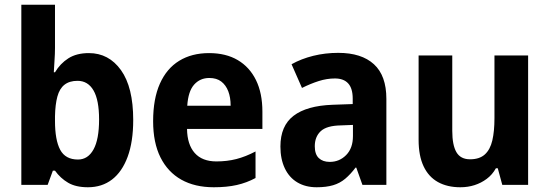

<svg xmlns="http://www.w3.org/2000/svg" viewBox="-20 -780 2318 810"><path d="M212 -578Q212 -553 210 -525.5Q208 -498 207 -475H212Q234 -512 268.5 -534Q303 -556 355 -556Q439 -556 490.5 -484Q542 -412 542 -274Q542 -182 518.5 -118.5Q495 -55 452.5 -22.5Q410 10 351 10Q300 10 267.5 -9Q235 -28 212 -60H203L181 0H70V-760H212ZM307 -439Q273 -439 252 -422.5Q231 -406 222 -372.5Q213 -339 212 -290V-270Q212 -189 234 -148Q256 -107 309 -107Q351 -107 374.5 -149.5Q398 -192 398 -276Q398 -358 374.5 -398.5Q351 -439 307 -439Z M862 -556Q933 -556 983 -526.5Q1033 -497 1060 -442Q1087 -387 1087 -309V-236H769Q770 -170 801.5 -134.5Q833 -99 893 -99Q938 -99 977 -109Q1016 -119 1058 -141V-29Q1021 -9 979 0.5Q937 10 882 10Q802 10 745 -22Q688 -54 657 -116Q626 -178 626 -269Q626 -363 654.5 -427Q683 -491 736 -523.5Q789 -556 862 -556ZM863 -451Q824 -451 799 -423Q774 -395 770 -334H953Q953 -369 943 -395Q933 -421 913.5 -436Q894 -451 863 -451Z M1407 -557Q1505 -557 1557.5 -509Q1610 -461 1610 -363V0H1509L1483 -73H1480Q1459 -45 1436.5 -26Q1414 -7 1385 1.5Q1356 10 1316 10Q1269 10 1234.5 -10.5Q1200 -31 1181.5 -70Q1163 -109 1163 -162Q1163 -249 1218.5 -291.5Q1274 -334 1383 -338L1468 -341V-364Q1468 -407 1449 -428Q1430 -449 1393 -449Q1359 -449 1324.5 -438Q1290 -427 1254 -409L1210 -509Q1251 -532 1301.5 -544.5Q1352 -557 1407 -557ZM1418 -251Q1358 -250 1333 -226.5Q1308 -203 1308 -163Q1308 -129 1325 -113Q1342 -97 1371 -97Q1412 -97 1440.5 -126Q1469 -155 1469 -206V-253Z M2208 -546V0H2099L2080 -70H2072Q2057 -43 2033.5 -25.5Q2010 -8 1982 1Q1954 10 1922 10Q1867 10 1827.5 -12Q1788 -34 1767 -78.5Q1746 -123 1746 -190V-546H1888V-228Q1888 -168 1905.5 -138Q1923 -108 1963 -108Q2003 -108 2025.5 -128.5Q2048 -149 2057 -187.5Q2066 -226 2066 -282V-546Z"/></svg>

Font: Noto Sans SemiCondensed
Style: Regular
Weight: 400
Width: 4
Version: Version 2.013